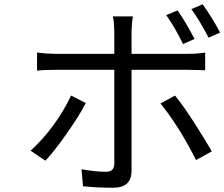

<svg xmlns="http://www.w3.org/2000/svg" viewBox="-20 -839 1054 902"><path d="M1014 -686 960 -662Q916 -746 879 -796L932 -819Q982 -748 1014 -686ZM894 -656 840 -632Q801 -712 761 -768L814 -790Q850 -740 894 -656ZM314 -390 383 -355Q352 -294 293 -211Q235 -128 193 -84L124 -131Q242 -240 314 -390ZM863 -511H598V-37Q598 43 512 43Q436 43 370 36L363 -44Q427 -32 478 -32Q517 -32 517 -70V-511H239Q186 -511 154 -507V-592L175 -590L195 -588Q225 -586 239 -586H517V-691Q517 -700 515 -730Q514 -749 510 -762H604Q601 -738 600 -729Q598 -699 598 -691V-586H862Q906 -586 944 -592V-509Q927 -510 902 -510Q887 -511 863 -511ZM734 -353 802 -390Q836 -350 893 -262Q953 -167 975 -128L901 -87Q822 -244 734 -353Z"/></svg>

Font: Source Han Sans Regular
Style: Regular
Weight: 400
Designer: Ryoko NISHIZUKA  (kana & ideographs); Paul D. Hunt (Latin, Greek & Cyrillic); Wenlong ZHANG  (bopomofo); Sandoll Communi
Foundry: Adobe Systems Incorporated
Version: Version 1.00 January 18, 2024, initial release